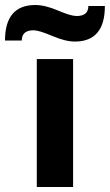

<svg xmlns="http://www.w3.org/2000/svg" viewBox="-71 -747 439 767"><path d="M228 -581Q190 -581 137.5 -603.5Q85 -626 63 -626Q16 -626 16 -585H-51Q-51 -727 70 -727Q109 -727 160.5 -705Q212 -683 235 -683Q282 -683 282 -723H348Q348 -581 228 -581ZM76 0V-511H221V0Z"/></svg>

Font: Overpass Heavy
Style: Regular
Weight: 900
Designer: Delve Withrington, Thomas Jockin
Foundry: Delve Fonts
Version: Version 3.000;DELV;Overpass